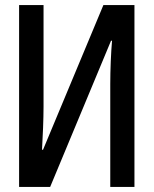

<svg xmlns="http://www.w3.org/2000/svg" viewBox="-20 -734 603 754"><path d="M55 0H177L416 -574H420C416 -530 413 -460 413 -403V0H508V-714H386L149 -146H145C148 -197 151 -266 151 -315V-714H55Z"/></svg>

Font: Noto Sans Mono SemiCondensed Medium
Style: Regular
Weight: 500
Width: 4
Designer: Monotype Design Team
Foundry: Monotype Imaging Inc.
Version: Version 2.014